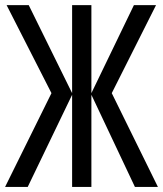

<svg xmlns="http://www.w3.org/2000/svg" viewBox="-20 -734 640 754"><path d="M182.1 -368.2 5.9 -713.9H92.8L263.2 -368.2V-713.9H338.9V-368.2L505.9 -713.9H592.8L418.9 -368.2L600.1 0H509.8L338.9 -361.8V0H263.2V-361.8L88.9 0H0Z"/></svg>

Font: Apple Sans Adjectives
Style: Regular
Weight: 400
Monospace: yes
Foundry: Apple Sans Adjectives
Version: Version 0.01